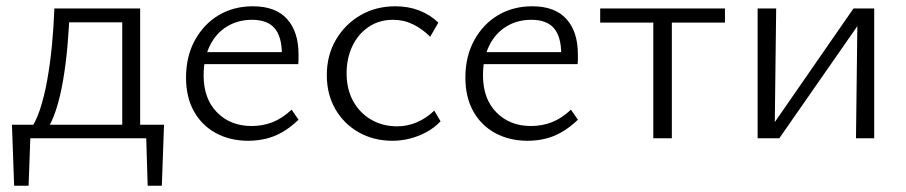

<svg xmlns="http://www.w3.org/2000/svg" viewBox="-20 -440 2883 611"><path d="M73 -23Q93 -49 107 -91Q121 -133 130.5 -186.5Q140 -240 145.5 -298Q151 -356 153 -413H202Q200 -356 195 -297.5Q190 -239 181 -186Q172 -133 158.5 -91Q145 -49 126 -23ZM25 151 18 -43H78L71 151ZM43 0 31 -43H502L477 0ZM450 151 444 -43H502L495 151ZM369 0V-413H426V0ZM183 -369V-413H395V-369Z M770 8Q712 8 667 -16.5Q622 -41 597 -86Q572 -131 572 -193Q572 -261 600.5 -312.5Q629 -364 676.5 -392Q724 -420 785 -420Q857 -420 893.5 -379.5Q930 -339 930 -267Q930 -259 930 -251Q930 -243 929 -236H877V-267Q877 -323 854 -350Q831 -377 782 -377Q737 -377 702 -355.5Q667 -334 647.5 -294Q628 -254 628 -200Q628 -126 670.5 -82.5Q713 -39 781 -39Q816 -39 847 -51Q878 -63 908 -91L930 -59Q904 -34 877.5 -19Q851 -4 824 2Q797 8 770 8ZM607 -236 615 -274H920V-236Z M1229 8Q1169 8 1121.5 -19Q1074 -46 1047 -93Q1020 -140 1020 -201Q1020 -264 1049 -313.5Q1078 -363 1127 -391.5Q1176 -420 1238 -420Q1280 -420 1314.5 -406.5Q1349 -393 1375 -368L1349 -323Q1324 -348 1294.5 -362.5Q1265 -377 1231 -377Q1186 -377 1152.5 -354Q1119 -331 1101 -292.5Q1083 -254 1083 -207Q1083 -156 1104 -118Q1125 -80 1161.5 -59Q1198 -38 1244 -38Q1277 -38 1307 -51Q1337 -64 1362 -88L1382 -54Q1361 -32 1335 -18.5Q1309 -5 1282.5 1.5Q1256 8 1229 8Z M1659 8Q1601 8 1556 -16.5Q1511 -41 1486 -86Q1461 -131 1461 -193Q1461 -261 1489.5 -312.5Q1518 -364 1565.5 -392Q1613 -420 1674 -420Q1746 -420 1782.5 -379.5Q1819 -339 1819 -267Q1819 -259 1819 -251Q1819 -243 1818 -236H1766V-267Q1766 -323 1743 -350Q1720 -377 1671 -377Q1626 -377 1591 -355.5Q1556 -334 1536.5 -294Q1517 -254 1517 -200Q1517 -126 1559.5 -82.5Q1602 -39 1670 -39Q1705 -39 1736 -51Q1767 -63 1797 -91L1819 -59Q1793 -34 1766.5 -19Q1740 -4 1713 2Q1686 8 1659 8ZM1496 -236 1504 -274H1809V-236Z M2059 0V-413H2118V0ZM1890 -368V-413H2287V-368Z M2704 0 2709 -413H2762V0ZM2391 0V-413H2450L2445 0ZM2428 0V-26L2696 -413H2728V-385L2460 0Z"/></svg>

Font: Ysabeau Office Light
Style: Regular
Weight: 300
Designer: Christian Thalmann (Catharsis Fonts)
Version: Version 2.001;gftools[0.9.30]; featfreeze: tnum,lnum,ss02